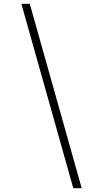

<svg xmlns="http://www.w3.org/2000/svg" viewBox="-20 -843 540 1006"><path d="M364 143 92 -823H136L408 143Z"/></svg>

Font: Iosevka Curly XLtObl
Style: Regular
Weight: 200
Italic angle: -9°
Monospace: yes
Designer: Belleve Invis
Foundry: Belleve Invis
Version: Version 11.1.0; ttfautohint (v1.8.3)